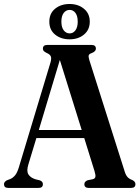

<svg xmlns="http://www.w3.org/2000/svg" viewBox="-20 -920 686 940"><path d="M190 -18.5Q190 0 169.5 0H20Q-0.5 0 -0.5 -18.5Q-0.5 -29 13 -37L30 -43.5Q43.5 -49 54.5 -62.5Q65.5 -76 74.5 -108L227 -613.5Q233 -633.5 228.8 -643.8Q224.5 -654 210 -660Q200 -665 195 -669.5Q190 -674 190 -681.5Q190 -700 211.5 -700H428Q449.5 -700 449.5 -681.5Q449.5 -668.5 430 -660.5Q417.5 -656.5 414.8 -650Q412 -643.5 417 -627L588.5 -86.5Q595 -63.5 603.8 -53.8Q612.5 -44 627 -39Q643 -31.5 643 -18.5Q643 0 622 0H414Q393 0 393 -18.5Q393 -31 409 -37.5L434 -42.5Q444.5 -45 446.8 -53.5Q449 -62 443 -81.5L392.5 -244H158L118.5 -113.5Q109 -82 119.2 -66Q129.5 -50 153 -42.5L175 -37Q190 -31.5 190 -18.5ZM170 -283.5H380L273 -626.5ZM320.5 -727.5Q278.5 -727.5 250 -750.5Q221.5 -773.5 221.5 -814Q221.5 -854.5 250 -877.5Q278.5 -900.5 320.5 -900.5Q363 -900.5 391.2 -877Q419.5 -853.5 419.5 -814Q419.5 -774.5 391.5 -751Q363.5 -727.5 320.5 -727.5ZM321 -871.5Q303.5 -871.5 292 -856.8Q280.5 -842 280.5 -814Q280.5 -786.5 292 -771.5Q303.5 -756.5 321 -756.5Q338.5 -756.5 349.5 -771.8Q360.5 -787 360.5 -814Q360.5 -841.5 349.5 -856.5Q338.5 -871.5 321 -871.5Z"/></svg>

Font: Fraunces 144pt S050 SemiBold
Style: Regular
Weight: 600
Version: Version 1.000; ttfautohint (v1.8.3)